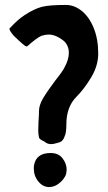

<svg xmlns="http://www.w3.org/2000/svg" viewBox="-20 -743 436 778"><path d="M159 -170Q138 -179 138 -187Q135 -199 135 -215L136 -249Q138 -277 138 -293Q138 -317 155 -345.5Q172 -374 205 -418Q234 -454 242 -471Q259 -502 259 -529Q259 -557 240 -576Q207 -603 177 -603Q165 -603 148 -598Q128 -589 91 -556Q87 -553 79 -559Q71 -565 56 -579L36 -598Q29 -605 22 -616.5Q15 -628 22 -631Q51 -663 80 -682Q120 -708 150.5 -715.5Q181 -723 247 -723Q281 -723 311 -699Q341 -675 359.5 -630Q378 -585 378 -526Q378 -477 349.5 -429.5Q321 -382 289 -350Q269 -330 259 -302Q249 -274 249 -242Q249 -204 242 -191Q240 -183 234.5 -176Q229 -169 223 -167Q219 -166 207.5 -162.5Q196 -159 187 -159Q171 -159 159 -170ZM117 -60Q117 -69 118 -74Q127 -123 185 -123Q217 -123 233.5 -101.5Q250 -80 250 -56Q250 -49 249 -46Q249 -35 239 -20.5Q229 -6 213 4.5Q197 15 179 15Q154 15 135.5 -7.5Q117 -30 117 -60Z"/></svg>

Font: Barriecito
Style: Regular
Weight: 400
Designer: Pablo Cosgaya & Sergio Jiménez
Foundry: Pablo Cosgaya & Sergio Jiménez
Version: Version 1.001